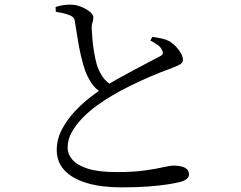

<svg xmlns="http://www.w3.org/2000/svg" viewBox="-20 -782 1040 829"><path d="M505 27Q418 27 355.5 8.5Q293 -10 259 -46Q225 -82 225 -134Q225 -181 247.5 -223.5Q270 -266 303.5 -301.5Q337 -337 371 -363Q405 -389 426 -404Q453 -422 488 -441.5Q523 -461 558 -479.5Q593 -498 622 -513.5Q651 -529 667 -537Q680 -543 682.5 -549Q685 -555 680 -565Q674 -579 659.5 -589Q645 -599 629 -607L638 -623Q658 -620 677 -616Q696 -612 709 -605Q727 -595 741 -579.5Q755 -564 762.5 -549.5Q770 -535 770 -524Q770 -510 753 -501.5Q736 -493 706 -482Q675 -471 630.5 -452Q586 -433 541.5 -411Q497 -389 462 -368Q433 -351 399.5 -327Q366 -303 337.5 -274Q309 -245 290.5 -212.5Q272 -180 272 -145Q272 -116 293 -92Q314 -68 360 -53.5Q406 -39 484 -39Q556 -39 605 -46Q654 -53 684.5 -60Q715 -67 730 -67Q747 -67 762.5 -63.5Q778 -60 787 -51.5Q796 -43 796 -28Q796 -18 786 -9.5Q776 -1 760 3Q742 8 708 13.5Q674 19 623.5 23Q573 27 505 27ZM420 -382Q392 -397 375 -423Q358 -449 348 -476Q339 -502 330.5 -537Q322 -572 316 -610.5Q310 -649 304 -685Q303 -698 297 -705.5Q291 -713 276 -718Q264 -723 248 -726Q232 -729 221 -731L220 -752Q240 -758 254.5 -760Q269 -762 284 -762Q307 -762 329.5 -753Q352 -744 367.5 -731.5Q383 -719 383 -707Q383 -694 379 -683.5Q375 -673 376 -655Q377 -636 379.5 -608.5Q382 -581 387 -552.5Q392 -524 398 -503Q407 -474 423 -450.5Q439 -427 466 -412Z"/></svg>

Font: Noto Serif HK ExtraLight
Style: Regular
Weight: 400
Version: Version 2.002-H1;hotconv 1.1.0;makeotfexe 2.6.0